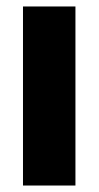

<svg xmlns="http://www.w3.org/2000/svg" viewBox="-20 -573 305 593"><path d="M213 0H51V-553H213Z"/></svg>

Font: Noto Sans Sinhala UI ExtraCondensed Black
Style: Regular
Weight: 900
Width: 2
Designer: Jelle Bosma - Monotype Design Team
Foundry: Monotype Imaging Inc.
Version: Version 2.006; ttfautohint (v1.8.4.7-5d5b)